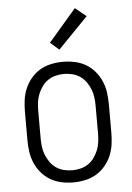

<svg xmlns="http://www.w3.org/2000/svg" viewBox="-54 -801 583 850"><g transform="rotate(-5 237.5 -376.0)"><path d="M238 8Q211 8 185 2.5Q159 -3 136.5 -16Q114 -29 96.5 -49.5Q79 -70 68.5 -94.5Q58 -119 54.5 -145Q51 -171 51 -197V-323Q51 -349 54.5 -375Q58 -401 68.5 -425.5Q79 -450 96.5 -470.5Q114 -491 136.5 -504Q159 -517 185 -522.5Q211 -528 238 -528Q264 -528 290 -522.5Q316 -517 338.5 -504Q361 -491 378.5 -470.5Q396 -450 406.5 -425.5Q417 -401 420.5 -375Q424 -349 424 -323V-197Q424 -171 420.5 -145Q417 -119 406.5 -94.5Q396 -70 378.5 -49.5Q361 -29 338.5 -16Q316 -3 290 2.5Q264 8 238 8ZM238 -46Q256 -46 274.5 -50.5Q293 -55 308.5 -65.5Q324 -76 335 -91.5Q346 -107 353 -124Q360 -141 362.5 -160Q365 -179 365 -197V-323Q365 -341 362.5 -360Q360 -379 353 -396Q346 -413 335 -428.5Q324 -444 308.5 -454.5Q293 -465 274.5 -469.5Q256 -474 238 -474Q219 -474 200.5 -469.5Q182 -465 166.5 -454.5Q151 -444 140 -428.5Q129 -413 122 -396Q115 -379 112.5 -360Q110 -341 110 -323V-197Q110 -179 112.5 -160Q115 -141 122 -124Q129 -107 140 -91.5Q151 -76 166.5 -65.5Q182 -55 200.5 -50.5Q219 -46 238 -46ZM227 -583 188 -617 311 -760 360 -720Z"/></g></svg>

Font: Iosevka QP Light
Style: Regular
Weight: 300
Designer: Belleve Invis
Foundry: Belleve Invis
Version: Version 20.0.0; ttfautohint (v1.8.4)